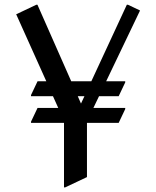

<svg xmlns="http://www.w3.org/2000/svg" viewBox="-20 -777 664 816"><path d="M252 19.5V-254.9H111.8V-259.8L139.6 -318.4H227.5L205.1 -368.2H111.8V-373L139.6 -431.6H176.8L48.8 -716.3L134.3 -756.8H139.2L282.7 -431.6H368.2L519 -756.8H523.9L575.2 -732.4L431.2 -431.6H512.2V-426.8L484.4 -368.2H400.9L377 -318.4H512.2V-313.5L484.4 -254.9H349.6V-24.4L256.8 19.5ZM338.9 -368.2H310.5L324.2 -336.9Z"/></svg>

Font: Nova Cut
Style: Book
Weight: 400
Version: Version 2.000